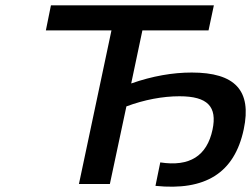

<svg xmlns="http://www.w3.org/2000/svg" viewBox="-20 -690 942 720"><path d="M782 -670H171L152 -576H398L276 0H392L454 -291C521 -316 590 -329 653 -329C759 -329 795 -290 777 -204C756 -105 691 -64 581 -81L563 7C749 26 859 -40 894 -205C925 -351 861 -418 699 -418C628 -418 552 -405 472 -377L514 -576H762Z"/></svg>

Font: LT Wave Medium
Style: Italic
Weight: 500
Designer: Daniel Lyons
Version: Version 2.5 (Glyphs App)